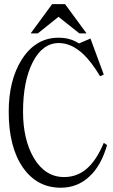

<svg xmlns="http://www.w3.org/2000/svg" viewBox="-20 -877 540 915"><path d="M474.6 -196.3Q439.5 -112.3 392.6 -72.3Q346.7 -33.2 285.2 -33.2Q195.3 -33.2 140.6 -125Q89.8 -212.9 89.8 -344.7Q89.8 -489.3 135.7 -580.1Q182.6 -671.9 260.7 -671.9Q320.3 -671.9 377.9 -618.2Q417 -580.1 457 -513.7L474.6 -521.5L411.1 -693.4L356.4 -669.9Q335 -683.6 314.5 -689.5Q290 -697.3 258.8 -697.3Q150.4 -697.3 84 -593.8Q21.5 -495.1 21.5 -344.7Q21.5 -176.8 88.9 -79.1Q156.2 17.6 269.5 17.6Q349.6 17.6 406.2 -36.1Q461.9 -86.9 490.2 -185.5ZM392.6 -717.8 290 -857.4H228.5L126 -717.8H160.2L258.8 -796.9L358.4 -717.8Z"/></svg>

Font: BatangChe
Style: Regular
Weight: 400
Monospace: yes
Version: Version 2.21